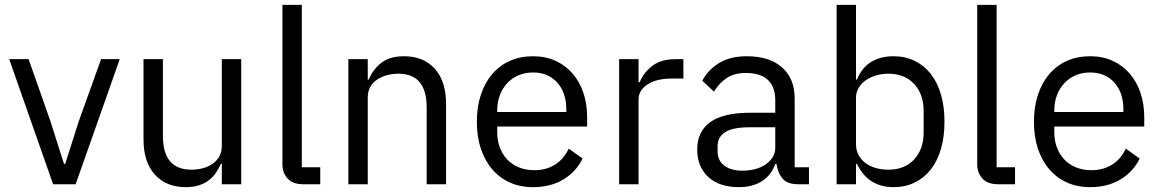

<svg xmlns="http://www.w3.org/2000/svg" viewBox="-20 -760 4787 792"><path d="M199 0 18 -516H98L188 -260L244 -84H249L305 -260L397 -516H474L292 0Z M895 -84H891Q883 -66 871.5 -48.5Q860 -31 843 -17.5Q826 -4 802 4Q778 12 746 12Q666 12 619 -39.5Q572 -91 572 -185V-516H652V-199Q652 -60 770 -60Q794 -60 816.5 -66Q839 -72 856.5 -84Q874 -96 884.5 -114.5Q895 -133 895 -159V-516H975V0H895Z M1230 0Q1188 0 1166.5 -23.5Q1145 -47 1145 -83V-740H1225V-70H1301V0Z M1417 0V-516H1497V-432H1501Q1520 -476 1554.5 -502Q1589 -528 1647 -528Q1727 -528 1773.5 -476.5Q1820 -425 1820 -331V0H1740V-317Q1740 -456 1623 -456Q1599 -456 1576.5 -450Q1554 -444 1536 -432Q1518 -420 1507.5 -401.5Q1497 -383 1497 -358V0Z M2179 12Q2126 12 2083.5 -7Q2041 -26 2010.5 -61.5Q1980 -97 1963.5 -146.5Q1947 -196 1947 -258Q1947 -319 1963.5 -369Q1980 -419 2010.5 -454.5Q2041 -490 2083.5 -509Q2126 -528 2179 -528Q2231 -528 2272 -509Q2313 -490 2342 -456.5Q2371 -423 2386.5 -377Q2402 -331 2402 -276V-238H2031V-214Q2031 -181 2041.5 -152.5Q2052 -124 2071.5 -103Q2091 -82 2119.5 -70Q2148 -58 2184 -58Q2233 -58 2269.5 -81Q2306 -104 2326 -147L2383 -106Q2358 -53 2305 -20.5Q2252 12 2179 12ZM2179 -461Q2146 -461 2119 -449.5Q2092 -438 2072.5 -417Q2053 -396 2042 -367.5Q2031 -339 2031 -305V-298H2316V-309Q2316 -378 2278.5 -419.5Q2241 -461 2179 -461Z M2534 0V-516H2614V-421H2619Q2633 -458 2669 -487Q2705 -516 2768 -516H2799V-436H2752Q2687 -436 2650.5 -411.5Q2614 -387 2614 -350V0Z M3272 0Q3227 0 3207.5 -24Q3188 -48 3183 -84H3178Q3161 -36 3122 -12Q3083 12 3029 12Q2947 12 2901.5 -30Q2856 -72 2856 -144Q2856 -217 2909.5 -256Q2963 -295 3076 -295H3178V-346Q3178 -401 3148 -430Q3118 -459 3056 -459Q3009 -459 2977.5 -438Q2946 -417 2925 -382L2877 -427Q2898 -469 2944 -498.5Q2990 -528 3060 -528Q3154 -528 3206 -482Q3258 -436 3258 -354V-70H3317V0ZM3042 -56Q3072 -56 3097 -63Q3122 -70 3140 -83Q3158 -96 3168 -113Q3178 -130 3178 -150V-235H3072Q3003 -235 2971.5 -215Q2940 -195 2940 -157V-136Q2940 -98 2967.5 -77Q2995 -56 3042 -56Z M3431 -740H3511V-432H3515Q3535 -481 3573.5 -504.5Q3612 -528 3666 -528Q3714 -528 3753 -509Q3792 -490 3819.5 -455Q3847 -420 3861.5 -370Q3876 -320 3876 -258Q3876 -196 3861.5 -146Q3847 -96 3819.5 -61Q3792 -26 3753 -7Q3714 12 3666 12Q3561 12 3515 -84H3511V0H3431ZM3644 -60Q3712 -60 3751 -102.5Q3790 -145 3790 -214V-302Q3790 -371 3751 -413.5Q3712 -456 3644 -456Q3617 -456 3592.5 -448.5Q3568 -441 3550 -428Q3532 -415 3521.5 -396.5Q3511 -378 3511 -357V-165Q3511 -140 3521.5 -120.5Q3532 -101 3550 -87.5Q3568 -74 3592.5 -67Q3617 -60 3644 -60Z M4096 0Q4054 0 4032.5 -23.5Q4011 -47 4011 -83V-740H4091V-70H4167V0Z M4477 12Q4424 12 4381.5 -7Q4339 -26 4308.5 -61.5Q4278 -97 4261.5 -146.5Q4245 -196 4245 -258Q4245 -319 4261.5 -369Q4278 -419 4308.5 -454.5Q4339 -490 4381.5 -509Q4424 -528 4477 -528Q4529 -528 4570 -509Q4611 -490 4640 -456.5Q4669 -423 4684.5 -377Q4700 -331 4700 -276V-238H4329V-214Q4329 -181 4339.5 -152.5Q4350 -124 4369.5 -103Q4389 -82 4417.5 -70Q4446 -58 4482 -58Q4531 -58 4567.5 -81Q4604 -104 4624 -147L4681 -106Q4656 -53 4603 -20.5Q4550 12 4477 12ZM4477 -461Q4444 -461 4417 -449.5Q4390 -438 4370.5 -417Q4351 -396 4340 -367.5Q4329 -339 4329 -305V-298H4614V-309Q4614 -378 4576.5 -419.5Q4539 -461 4477 -461Z"/></svg>

Font: IBM Plex Sans Devanagari
Style: Regular
Weight: 400
Designer: Mike Abbink, Paul van der Laan, Pieter van Rosmalen, Erin McLaughlin
Foundry: Bold Monday
Version: Version 1.1